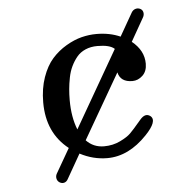

<svg xmlns="http://www.w3.org/2000/svg" viewBox="-50 -651 801 793"><g transform="rotate(-5 350.0 -254.5)"><path d="M127 -247.1Q127 -304.7 143.3 -351.1Q159.7 -397.5 185.3 -426.3Q210.9 -455.1 244.1 -474.6Q277.3 -494.1 308.6 -502Q339.8 -509.8 370.1 -509.8Q425.3 -509.8 469.2 -490.2L523.9 -585.9Q529.8 -595.7 540 -598.9Q550.3 -602.1 560.1 -597.2Q569.8 -592.3 571.8 -581.5Q573.7 -570.8 567.9 -561L513.2 -464.8Q563 -424.8 563 -370.1Q563 -338.4 544.2 -320.8Q525.4 -303.2 502 -303.2Q452.6 -303.2 442.9 -344.2L288.1 -76.2Q317.9 -44.9 361.8 -44.9Q398.4 -44.9 428.7 -59.6Q459 -74.2 473.1 -88.4Q487.3 -102.5 513.7 -133.8Q515.1 -135.3 515.9 -136.2Q516.6 -137.2 517.8 -138.7Q519 -140.1 520 -141.1Q543 -168.5 564 -151.9Q588.9 -130.4 536.1 -75.2Q460 4.9 371.1 4.9Q312.5 4.9 257.8 -23.9L200.2 77.1Q194.8 87.4 185.1 90.3Q175.3 93.3 165 86.9Q156.2 81.1 154.1 70.8Q151.9 60.5 157.2 50.8L215.8 -50.8Q127 -120.6 127 -247.1ZM236.8 -247.1Q236.8 -176.3 257.8 -124L440.9 -441.9Q421.4 -460 370.1 -460Q342.3 -460 320.3 -450.4Q298.3 -440.9 284.2 -423.6Q270 -406.2 260.3 -385.7Q250.5 -365.2 245.6 -339.8Q240.7 -314.5 238.8 -292.7Q236.8 -271 236.8 -247.1Z"/></g></svg>

Font: Director
Style: Regular
Weight: 400
Designer: Ange Degheest & May Jolivet & Justine Herbel
Foundry: Velvetyne Type Foundry
Version: Version 1.000;FEAKit 1.0